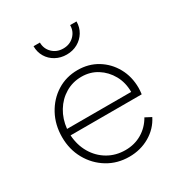

<svg xmlns="http://www.w3.org/2000/svg" viewBox="-181 -902 989 1045"><g transform="rotate(-30 313.5 -379.0)"><path d="M331 12Q402 12 459.5 -21.5Q517 -55 546 -113L508 -133Q480 -84 434 -57Q388 -30 331 -30Q270 -30 221.5 -58.5Q173 -87 144 -136.5Q115 -186 111 -249H558Q561 -272 561 -288Q561 -359 529.5 -415.5Q498 -472 444 -505Q390 -538 321 -538Q249 -538 191.5 -502Q134 -466 100 -403.5Q66 -341 66 -263Q66 -186 101 -123.5Q136 -61 196 -24.5Q256 12 331 12ZM321 -496Q376 -496 419.5 -468.5Q463 -441 489 -394.5Q515 -348 515 -289H112Q118 -348 146.5 -395Q175 -442 220.5 -469Q266 -496 321 -496ZM314 -640Q352 -640 382.5 -657Q413 -674 431 -703.5Q449 -733 449 -770H409Q409 -731 382 -704.5Q355 -678 314 -678Q273 -678 246 -704.5Q219 -731 219 -770H179Q179 -733 196.5 -703.5Q214 -674 245 -657Q276 -640 314 -640Z"/></g></svg>

Font: Plus Jakarta Sans ExtraLight
Style: Regular
Weight: 200
Designer: Gumpita Rahayu
Foundry: Tokotype
Version: Version 2.004; ttfautohint (v1.8.3)